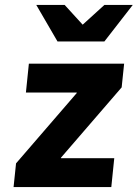

<svg xmlns="http://www.w3.org/2000/svg" viewBox="-20 -758 558 778"><path d="M45 -96 291 -381V-383H85L97 -500H483L473 -404L227 -119V-117H443L431 0H35ZM403 -590H213L127 -738H242L315 -658L403 -738H518Z"/></svg>

Font: Quantico
Style: Bold Italic
Weight: 700
Italic angle: -12°
Designer: Matt Desmond
Foundry: MADtype
Version: Version 2.002